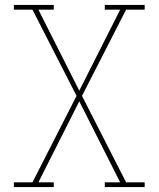

<svg xmlns="http://www.w3.org/2000/svg" viewBox="-20 -755 640 775"><path d="M197 0H36V-19H111L289 -368L111 -716H36V-735H197V-716H135L300 -389L465 -716H403V-735H564V-716H489L311 -368L489 -19H564V0H403V-19H465L300 -346L135 -19H197Z"/></svg>

Font: Iosevka HT Thin Extended
Style: Regular
Weight: 100
Width: 7
Monospace: yes
Designer: Belleve Invis
Foundry: Belleve Invis
Version: Version 32.3.0; ttfautohint (v1.8.4)